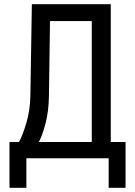

<svg xmlns="http://www.w3.org/2000/svg" viewBox="-20 -750 640 910"><path d="M25 140V-77H70Q87 -107 105 -167.5Q123 -228 124 -298L131 -730H505V-77H575V140H495V0H105V140ZM164 -77H415V-650H217L212 -298Q211 -221 195 -162Q179 -103 164 -77Z"/></svg>

Font: JetBrains Mono NL
Style: Regular
Weight: 400
Monospace: yes
Designer: Philipp Nurullin, Konstantin Bulenkov
Foundry: JetBrains
Version: Version 2.305; ttfautohint (v1.8.4.7-5d5b)